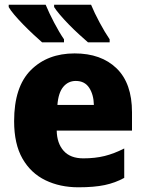

<svg xmlns="http://www.w3.org/2000/svg" viewBox="-20 -786 620 816"><path d="M297 -559Q410 -559 475.5 -495.5Q541 -432 541 -309V-231H221Q222 -177 250.5 -145Q279 -113 334 -113Q384 -113 424.5 -123Q465 -133 508 -155V-30Q470 -9 425 0.5Q380 10 313 10Q235 10 173 -20Q111 -50 75.5 -112Q40 -174 40 -271Q40 -417 111 -488Q182 -559 297 -559ZM302 -442Q270 -442 249 -417Q228 -392 224 -340H379Q378 -384 359 -413Q340 -442 302 -442ZM367 -766Q381 -732 403.5 -690Q426 -648 446 -619V-606H354Q338 -620 316.5 -639.5Q295 -659 273.5 -681Q252 -703 235 -723Q218 -743 210 -756V-766ZM174 -766Q188 -732 210 -690Q232 -648 252 -619V-606H159Q143 -620 122 -639.5Q101 -659 79.5 -681Q58 -703 41 -723Q24 -743 17 -756V-766Z"/></svg>

Font: Noto Sans Disp ExtBd
Style: Regular
Weight: 800
Designer: Monotype Design Team
Foundry: Monotype Imaging Inc.
Version: Version 2.000;GOOG;noto-source:20170915:90ef993387c0; ttfaut